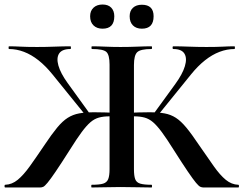

<svg xmlns="http://www.w3.org/2000/svg" viewBox="-32 -830 1078 850"><path d="M374 0Q372 0 372 -6Q372 -12 374 -12Q408 -12 424.5 -17Q441 -22 447 -37Q453 -52 453 -81V-544Q453 -587 439 -600Q425 -613 375 -613Q373 -613 373 -619Q373 -625 375 -625Q402 -625 434 -623.5Q466 -622 501 -622Q541 -622 576 -623.5Q611 -625 639 -625Q641 -625 641 -619Q641 -613 639 -613Q590 -613 575.5 -599Q561 -585 561 -542V-81Q561 -52 566.5 -37Q572 -22 589 -17Q606 -12 639 -12Q641 -12 641 -6Q641 0 639 0Q611 0 576 -1Q541 -2 501 -2Q466 -2 433 -1Q400 0 374 0ZM-9 0Q-12 0 -12 -6Q-12 -12 -9 -12Q21 -13 46.5 -34Q72 -55 100 -94Q128 -133 165 -188Q197 -236 221 -265Q245 -294 268 -308.5Q291 -323 318.5 -328Q346 -333 385 -333Q425 -333 494 -330L492 -312Q481 -313 471 -314Q461 -315 453 -315Q426 -315 406 -309.5Q386 -304 368.5 -289Q351 -274 329.5 -245Q308 -216 278 -168Q238 -105 214.5 -70.5Q191 -36 178.5 -21Q166 -6 159.5 -3Q153 0 145 0ZM349 -317 200 -501Q170 -538 138.5 -563Q107 -588 74 -600.5Q41 -613 8 -613Q6 -613 6 -619Q6 -625 8 -625Q33 -625 59.5 -623.5Q86 -622 132 -622Q173 -622 210 -623.5Q247 -625 280 -625Q282 -625 282 -619Q282 -613 280 -613Q243 -613 230 -593.5Q217 -574 226.5 -540Q236 -506 267 -463L366 -326ZM869 0Q862 0 855 -3Q848 -6 835.5 -21Q823 -36 799.5 -70.5Q776 -105 736 -168Q706 -216 684.5 -245Q663 -274 645.5 -289Q628 -304 608 -309.5Q588 -315 561 -315Q553 -315 543.5 -314Q534 -313 523 -312L522 -330Q588 -333 629 -333Q669 -333 696.5 -328Q724 -323 746.5 -308.5Q769 -294 793 -265Q817 -236 849 -188Q887 -133 914.5 -94Q942 -55 967.5 -34Q993 -13 1023 -12Q1026 -12 1026 -6Q1026 0 1023 0ZM665 -317 648 -326 744 -458Q776 -502 786.5 -537Q797 -572 784.5 -592.5Q772 -613 735 -613Q732 -613 732 -619Q732 -625 735 -625Q767 -625 804.5 -623.5Q842 -622 882 -622Q928 -622 954.5 -623.5Q981 -625 1006 -625Q1008 -625 1008 -619Q1008 -613 1006 -613Q973 -613 940 -600.5Q907 -588 875.5 -563Q844 -538 814 -501ZM422 -703Q397 -703 382 -717.5Q367 -732 367 -758Q367 -782 382 -796Q397 -810 422 -810Q447 -810 460.5 -796Q474 -782 474 -758Q474 -703 422 -703ZM596 -703Q571 -703 556.5 -717.5Q542 -732 542 -758Q542 -782 556.5 -795.5Q571 -809 596 -809Q648 -809 648 -758Q648 -703 596 -703Z"/></svg>

Font: Cormorant Infant Light
Style: Regular
Weight: 300
Designer: Christian Thalmann (Catharsis Fonts)
Foundry: Catharsis Fonts
Version: Version 4.001